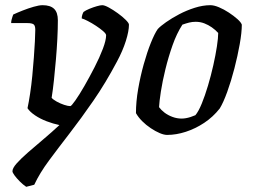

<svg xmlns="http://www.w3.org/2000/svg" viewBox="-20 -520 977 740"><path d="M81 200Q69 192 56.5 179.5Q44 167 36 156Q28 145 28 140Q28 128 44.5 109.5Q61 91 88.5 67Q116 43 147.5 16.5Q179 -10 209 -38Q185 -43 160 -52.5Q135 -62 115 -75.5Q95 -89 86 -103Q91 -126 96 -159Q101 -192 104.5 -228Q108 -264 110.5 -298.5Q113 -333 114.5 -361Q116 -389 116 -405Q116 -422 109 -426.5Q102 -431 86 -431H23Q23 -437 24.5 -443.5Q26 -450 28 -455.5Q30 -461 31 -464Q46 -471 67.5 -479.5Q89 -488 110 -494Q131 -500 144 -500Q174 -500 188.5 -486Q203 -472 203 -442Q203 -409 201 -370Q199 -331 195.5 -290.5Q192 -250 188 -212Q184 -174 179 -143Q185 -136 198.5 -128.5Q212 -121 227 -116Q242 -111 251 -111Q255 -111 270.5 -133Q286 -155 305.5 -189Q325 -223 344.5 -261Q364 -299 376.5 -332Q389 -365 389 -384Q389 -390 377.5 -400Q366 -410 350 -420.5Q334 -431 318.5 -439Q303 -447 295 -449Q295 -457 297.5 -464Q300 -471 302 -474Q310 -480 324.5 -486Q339 -492 353 -496Q367 -500 374 -500Q383 -500 399.5 -491Q416 -482 434 -469Q452 -456 464.5 -443.5Q477 -431 477 -425Q477 -400 465 -362Q453 -324 431 -283Q387 -200 340 -132Q293 -64 249 -7Q205 50 169 98.5Q133 147 112 192Z M624 0Q612 0 595.5 -7Q579 -14 561 -26Q543 -38 528 -53Q513 -68 504 -84Q504 -128 512.5 -177Q521 -226 534 -272.5Q547 -319 561.5 -355Q576 -391 588 -408Q598 -419 620 -434.5Q642 -450 670.5 -465Q699 -480 730.5 -490Q762 -500 791 -500Q805 -500 824 -492Q843 -484 862 -471.5Q881 -459 895 -446.5Q909 -434 912 -425Q912 -395 904 -350Q896 -305 883.5 -256.5Q871 -208 856 -166.5Q841 -125 827 -102Q801 -69 767 -46.5Q733 -24 696 -12Q659 0 624 0ZM680 -63Q688 -63 696.5 -64.5Q705 -66 714.5 -69Q724 -72 733 -76Q745 -90 757.5 -120.5Q770 -151 781.5 -189.5Q793 -228 802 -268Q811 -308 816 -341Q821 -374 821 -393Q810 -405 796.5 -414.5Q783 -424 767.5 -430Q752 -436 734 -436Q721 -436 709 -433Q697 -430 683 -425Q661 -391 645 -345.5Q629 -300 617.5 -253Q606 -206 600 -167Q594 -128 593 -107Q601 -96 614 -86Q627 -76 644.5 -69.5Q662 -63 680 -63Z"/></svg>

Font: Texturina Medium
Style: Italic
Weight: 500
Italic angle: -11°
Designer: Guillermo Torres Carreño
Foundry: Omnibus-Type
Version: Version 1.002